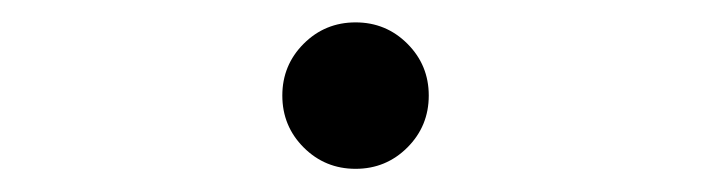

<svg xmlns="http://www.w3.org/2000/svg" viewBox="-20 -423 626 169"><path d="M293 -274.4Q266.1 -274.4 247.3 -293.2Q228.5 -312 228.5 -338.9Q228.5 -365.7 247.3 -384.5Q266.1 -403.3 293 -403.3Q319.8 -403.3 338.6 -384.5Q357.4 -365.7 357.4 -338.9Q357.4 -312 338.6 -293.2Q319.8 -274.4 293 -274.4Z"/></svg>

Font: Cascadia Code PL SemiLight
Style: Regular
Weight: 350
Monospace: yes
Designer: Aaron Bell
Foundry: Saja Typeworks
Version: Version 2404.023; ttfautohint (v1.8.4)